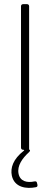

<svg xmlns="http://www.w3.org/2000/svg" viewBox="-20 -720 267 923"><path d="M146 152C110 160 76 152 69 114C62 77 87 41 119 12C124 7 126 3 123 1C122 0 120 -1 120 -3V-690C120 -696 116 -700 110 -700H91C85 -700 81 -696 81 -690V-10C81 -4 85 0 91 0H93C96 0 98 3 94 5C43 45 29 87 37 125C50 182 108 189 152 180C159 179 161 175 160 168L158 160C157 153 153 151 146 152Z"/></svg>

Font: Barlow ExtraLight
Style: Regular
Weight: 275
Designer: Jeremy Tribby
Foundry: Tribby Type
Version: Version 1.422;hotconv 1.0.109;makeotfexe 2.5.65596